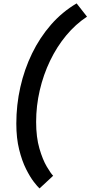

<svg xmlns="http://www.w3.org/2000/svg" viewBox="-20 -846 518 1100"><path d="M206.5 233.5Q195.5 224 174 196.2Q152.5 168.5 129.2 122.2Q106 76 89.8 11Q73.5 -54 73.5 -138Q73.5 -244.5 96.5 -346.8Q119.5 -449 163.8 -540Q208 -631 272.2 -704.5Q336.5 -778 419 -826.5L478.5 -750.5Q413 -707.5 359.2 -642.8Q305.5 -578 267 -498Q228.5 -418 207.8 -328.8Q187 -239.5 187 -147.5Q187 -59.5 205.8 4.8Q224.5 69 247.8 108.2Q271 147.5 284.5 161Z"/></svg>

Font: Epilogue SemiBold
Style: Italic
Weight: 600
Italic angle: -12°
Designer: Tyler Finck
Foundry: Etcetera Type Co
Version: Version 2.111; ttfautohint (v1.8.3)